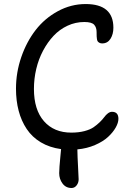

<svg xmlns="http://www.w3.org/2000/svg" viewBox="-20 -770 653 950"><path d="M334 160.2Q305.7 160.2 289.3 137.9Q272.9 115.7 272.9 86.9Q272.9 74.2 274.4 53.7Q275.9 33.2 278.6 5.9Q281.2 -21.5 282.2 -32.2Q225.1 -40 181.9 -65.9Q138.7 -91.8 112.1 -131.8Q85.4 -171.9 72.3 -221.9Q59.1 -272 59.1 -331.1Q59.1 -411.6 85.4 -487.8Q111.8 -564 156.7 -621.8Q201.7 -679.7 266.6 -714.8Q331.5 -750 403.8 -750Q541 -750 541 -632.8Q541 -600.6 526.6 -577.9Q512.2 -555.2 485.8 -555.2Q477.5 -555.2 472.2 -558.1Q466.8 -561 463.9 -564.7Q460.9 -568.4 459.7 -576.4Q458.5 -584.5 458.3 -589.6Q458 -594.7 458 -605.5Q458 -608.9 458 -610.8Q458 -634.3 445.8 -647.7Q433.6 -661.1 397 -661.1Q353.5 -661.1 314.2 -642.8Q274.9 -624.5 245.1 -592.8Q215.3 -561 193.1 -519.3Q170.9 -477.5 159.4 -429Q147.9 -380.4 147.9 -330.1Q147.9 -227.1 197.5 -170.4Q247.1 -113.8 333 -113.8Q369.1 -113.8 397.7 -121.3Q426.3 -128.9 442.9 -140.4Q459.5 -151.9 473.4 -165.3Q487.3 -178.7 495.6 -190.2Q503.9 -201.7 513.9 -209.2Q523.9 -216.8 534.2 -216.8Q565.9 -216.8 565.9 -182.1Q565.9 -162.6 552.5 -138.9Q539.1 -115.2 514.6 -92.5Q490.2 -69.8 450.2 -52.5Q410.2 -35.2 362.8 -30.8Q363.3 4.9 366.2 55.9Q369.1 106.9 369.1 117.2Q369.1 134.3 359.1 147.2Q349.1 160.2 334 160.2Z"/></svg>

Font: Shantell Sans Bouncy
Style: Regular
Weight: 400
Designer: Stephen Nixon, Anya Danilova, Shantell Martin
Foundry: Arrow Type
Version: Version 1.006;[9816181b4]